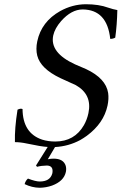

<svg xmlns="http://www.w3.org/2000/svg" viewBox="-20 -678 569 898"><path d="M199.7 96.2Q173.3 96.7 153.3 102.1L148.4 96.2L203.1 9.3Q173.3 7.8 105 -6.8Q75.2 -13.2 49.8 -13.2Q47.9 -77.1 62 -165Q75.2 -171.4 82.5 -168.9Q84.5 -168.5 85.4 -168Q86.4 -55.2 177.2 -24.9Q205.6 -16.1 238.3 -16.1Q328.6 -16.1 372.6 -92.8Q387.2 -118.7 393.6 -148.9Q412.1 -235.8 334.5 -279.8Q333 -280.8 267.1 -310.5Q263.7 -312 261.7 -313Q169.9 -356.9 154.3 -417.5Q146.5 -448.2 154.3 -484.9Q173.8 -576.7 261.2 -626Q318.4 -657.7 381.3 -658.2Q442.4 -658.2 486.3 -642.1Q509.3 -634.3 528.8 -630.9Q527.3 -561 519 -502Q508.8 -496.1 495.6 -496.1Q481 -632.8 366.7 -633.8Q314 -633.8 265.6 -579.1Q236.3 -545.4 229 -512.2Q211.9 -431.6 331.1 -377Q341.8 -372.1 361.8 -363.8Q377 -357.4 382.3 -355Q475.1 -311.5 485.8 -243.2Q489.7 -215.8 482.9 -184.1Q465.3 -101.6 386.2 -43Q370.6 -31.7 355 -22.9Q300.8 6.3 237.3 9.8L203.6 66.9Q216.8 64 230.5 64Q277.3 64 287.6 98.1Q291 111.3 288.1 126Q278.8 169.4 223.6 189.9Q195.8 199.7 165.5 200.2Q129.4 199.7 95.2 183.1Q99.6 166.5 110.8 157.2Q146.5 170.9 165.5 170.9Q213.4 170.9 224.1 134.8Q224.6 132.3 225.1 130.9Q230.5 97.2 199.7 96.2Z"/></svg>

Font: Linux Libertine Display Slanted O
Style: Slanted
Weight: 400
Designer: Philipp H. Poll
Foundry: Philipp H. Poll
Version: Version 5.0.9